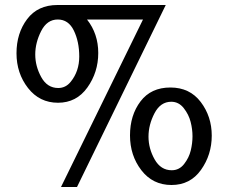

<svg xmlns="http://www.w3.org/2000/svg" viewBox="-20 -735 903 768"><path d="M210 -715H643L288 13H224L552 -657H328Q373 -600 373 -523Q373 -446 329.5 -385Q286 -324 212 -324Q138 -324 92 -383Q46 -442 46 -522Q46 -602 88.5 -658.5Q131 -715 210 -715ZM213 -383Q243 -383 263 -408Q297 -450 297 -509Q297 -568 275.5 -612.5Q254 -657 211 -657Q168 -657 144.5 -610.5Q121 -564 121 -517Q121 -470 145 -426.5Q169 -383 213 -383ZM666 5Q591 5 545.5 -54Q500 -113 500 -193.5Q500 -274 542 -329.5Q584 -385 661.5 -385Q739 -385 783 -327Q827 -269 827 -192.5Q827 -116 784 -55.5Q741 5 666 5ZM667 -54Q697 -54 716.5 -79Q736 -104 743 -133Q750 -162 750 -190Q750 -218 742.5 -247.5Q735 -277 715 -302.5Q695 -328 665 -328Q622 -328 598 -282Q574 -236 574 -188.5Q574 -141 598.5 -97.5Q623 -54 667 -54Z"/></svg>

Font: Rosario
Style: Regular
Weight: 400
Designer: Hector Gatti
Foundry: Omnibus-Type
Version: Version 1.002